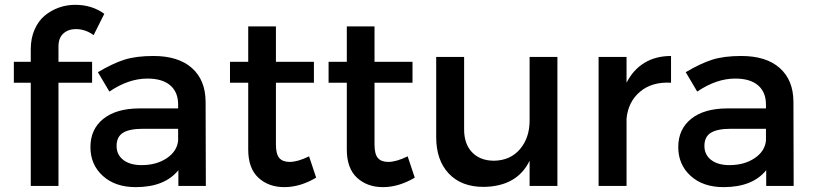

<svg xmlns="http://www.w3.org/2000/svg" viewBox="-20 -767 3363 792"><path d="M37.1 -425.8V-512.2H106.9V-564Q106.9 -608.9 122.6 -644.8Q138.2 -680.7 164.3 -702.4Q190.4 -724.1 222.7 -735.6Q254.9 -747.1 290 -747.1Q359.4 -747.1 410.2 -710L366.2 -622.1Q332 -647 293 -647Q261.7 -647 241.5 -628.9Q221.2 -610.8 221.2 -575.2V-512.2H359.9V-425.8H221.2V0H106.9V-425.8Z M353 -160.2Q353 -233.9 406 -276.6Q459 -319.3 554.2 -319.8H714.8V-335.9Q714.8 -386.7 682.4 -414.8Q649.9 -442.9 587.9 -442.9Q510.3 -442.9 431.2 -389.2L383.8 -469.2Q444.8 -505.4 493.2 -520.8Q541.5 -536.1 612.8 -536.1Q715.3 -536.1 771.2 -486.8Q827.1 -437.5 828.1 -349.1L829.1 0H715.8V-64.9Q659.2 4.9 540 4.9Q455.1 4.9 404.1 -41.5Q353 -87.9 353 -160.2ZM460.9 -165Q460.9 -128.9 488.5 -107.4Q516.1 -85.9 564 -85.9Q625.5 -85.9 668 -114.5Q710.4 -143.1 714.8 -187V-235.8H570.8Q513.7 -235.8 487.3 -219.2Q460.9 -202.6 460.9 -165Z M928.7 -425.8V-512.2H1003.9V-658.2H1118.2V-512.2H1274.9V-425.8H1118.2V-170.9Q1118.2 -131.3 1132.1 -115.2Q1146 -99.1 1174.8 -99.1Q1208 -99.1 1254.9 -122.1L1284.2 -34.2Q1218.3 4.9 1152.8 4.9Q1087.9 4.9 1045.9 -33.9Q1003.9 -72.8 1003.9 -149.9V-425.8Z M1335.4 -425.8V-512.2H1410.6V-658.2H1524.9V-512.2H1681.6V-425.8H1524.9V-170.9Q1524.9 -131.3 1538.8 -115.2Q1552.7 -99.1 1581.5 -99.1Q1614.7 -99.1 1661.6 -122.1L1690.9 -34.2Q1625 4.9 1559.6 4.9Q1494.6 4.9 1452.6 -33.9Q1410.6 -72.8 1410.6 -149.9V-425.8Z M1779.3 -201.2V-532.2H1894.5V-232.9Q1894.5 -172.9 1927.7 -138.4Q1960.9 -104 2018.6 -104Q2085.9 -105.5 2125.2 -152.1Q2164.6 -198.7 2164.6 -270V-532.2H2279.3V0H2164.6V-104Q2112.8 2.4 1974.6 3.9Q1883.3 3.9 1831.3 -51Q1779.3 -106 1779.3 -201.2Z M2449.2 0V-532.2H2564.5V-425.8Q2591.8 -479.5 2638.4 -507.8Q2685.1 -536.1 2748 -536.1V-425.8Q2669.4 -430.2 2620.4 -388.9Q2571.3 -347.7 2564.5 -277.8V0Z M2777.8 -160.2Q2777.8 -233.9 2830.8 -276.6Q2883.8 -319.3 2979 -319.8H3139.6V-335.9Q3139.6 -386.7 3107.2 -414.8Q3074.7 -442.9 3012.7 -442.9Q2935.1 -442.9 2856 -389.2L2808.6 -469.2Q2869.6 -505.4 2918 -520.8Q2966.3 -536.1 3037.6 -536.1Q3140.1 -536.1 3196 -486.8Q3252 -437.5 3252.9 -349.1L3253.9 0H3140.6V-64.9Q3084 4.9 2964.8 4.9Q2879.9 4.9 2828.9 -41.5Q2777.8 -87.9 2777.8 -160.2ZM2885.7 -165Q2885.7 -128.9 2913.3 -107.4Q2940.9 -85.9 2988.8 -85.9Q3050.3 -85.9 3092.8 -114.5Q3135.3 -143.1 3139.6 -187V-235.8H2995.6Q2938.5 -235.8 2912.1 -219.2Q2885.7 -202.6 2885.7 -165Z"/></svg>

Font: Trueno
Style: Rg
Weight: 400
Designer: Julieta Ulanovsky
Foundry: Julieta Ulanovsky
Version: Version 3.001b